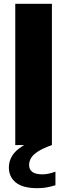

<svg xmlns="http://www.w3.org/2000/svg" viewBox="-20 -760 352 1006"><path d="M60 0V-740H252V0ZM175.5 226Q100 226 63.2 196.5Q26.5 167 26.5 117.5Q26.5 85.5 43 57.5Q59.5 29.5 97.8 5.5Q136 -18.5 202 -38.5L252 0Q204.5 17 178.5 34Q152.5 51 142.5 68.5Q132.5 86 132.5 104.5Q132.5 127.5 149 140.5Q165.5 153.5 202.5 153.5Q216.5 153.5 233.2 150.2Q250 147 270.5 139.5V210.5Q250 217 227 221.5Q204 226 175.5 226Z"/></svg>

Font: Encode Sans Condensed Thin ExtraBold
Style: Regular
Weight: 800
Version: Version 3.002